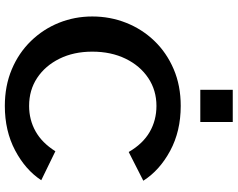

<svg xmlns="http://www.w3.org/2000/svg" viewBox="-112 -842 960 775"><g transform="rotate(90 367.5 -455.0)"><path d="M408 5Q327 5 260.5 -23Q194 -51 146 -100.5Q98 -150 72.5 -213.5Q47 -277 47 -348Q47 -420 72.5 -484.5Q98 -549 145.5 -598.5Q193 -648 259.5 -676.5Q326 -705 408 -705Q510 -705 589 -662.5Q668 -620 710 -554L594 -495Q561 -552 513.5 -579.5Q466 -607 408 -607Q345 -607 295.5 -574Q246 -541 217.5 -482.5Q189 -424 189 -348Q189 -273 217.5 -215.5Q246 -158 295 -125.5Q344 -93 408 -93Q464 -93 510.5 -119Q557 -145 591 -199L708 -142Q666 -78 587.5 -36.5Q509 5 408 5ZM343 -784V-915H473V-784Z"/></g></svg>

Font: Panamera
Style: Bold
Weight: 700
Designer: Bastien Sozeau
Foundry: NBR — Bastien Sozeau
Version: Version 3.002; ttfautohint (v1.8.4.7-5d5b);gftools[0.9.33]